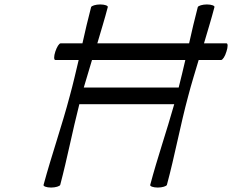

<svg xmlns="http://www.w3.org/2000/svg" viewBox="-20 -832 1044 864"><path d="M229 -562H334C321 -508 309 -454 294 -400C259 -267 212 -133 176 0C174 6 189 12 210 12C230 12 249 6 251 0C283 -121 306 -242 337 -363H764C730 -242 688 -121 656 0C654 6 669 12 690 12C710 12 729 6 731 0C767 -133 791 -267 827 -400C841 -454 858 -508 874 -562H975C982 -562 993 -579 999 -600C1006 -621 1006 -637 999 -637H898C914 -692 931 -746 945 -800C947 -806 932 -812 911 -812C891 -812 872 -806 870 -800C856 -746 843 -692 831 -637H418C434 -692 451 -746 465 -800C467 -806 452 -812 431 -812C411 -812 392 -806 390 -800C376 -746 363 -692 351 -637H253C246 -637 236 -621 229 -600C222 -579 222 -562 229 -562ZM357 -438C369 -479 382 -521 394 -562H814C804 -521 795 -479 784 -438Z"/></svg>

Font: Nupuram Light Oblique
Style: Regular
Weight: 300
Designer: Santhosh Thottingal (santhosh.thottingal@gmail.com)
Foundry: SMC
Version: Version 1.000